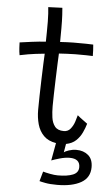

<svg xmlns="http://www.w3.org/2000/svg" viewBox="-62 -757 607 1040"><g transform="rotate(5 241.0 -237.0)"><path d="M289.5 242Q250 242 225 237.2Q200 232.5 192.5 230L207.5 177Q221 181 245.8 185.8Q270.5 190.5 288 190.5Q340.5 190.5 370.5 178.2Q400.5 166 400.5 136Q400.5 90 344.5 90Q320.5 90 290.8 98.5Q261 107 246 113L263.5 17Q220.5 10 196 -15Q171.5 -40 161.5 -76.2Q151.5 -112.5 151.5 -153.5Q151.5 -183.5 152.5 -228.5Q153.5 -273.5 155 -321Q156.5 -368.5 158 -406.5Q159.5 -444.5 160.5 -460Q108 -455 71.2 -448.8Q34.5 -442.5 25.5 -440Q22 -457.5 20.8 -479.8Q19.5 -502 19.5 -509Q47 -513 85.8 -518Q124.5 -523 161 -525.5Q161.5 -548 161.8 -577.8Q162 -607.5 162 -634.5Q162 -657 160.5 -677.8Q159 -698.5 157.5 -713L234 -716Q235 -707.5 236.8 -677.2Q238.5 -647 238.5 -604Q238.5 -589 238.2 -567.2Q238 -545.5 238 -530.5Q252.5 -531.5 274.5 -532.5Q296.5 -533.5 310 -533.5Q346.5 -534 379.2 -533.2Q412 -532.5 418 -532Q419.5 -521.5 420.2 -501.5Q421 -481.5 421 -470Q415.5 -470.5 386 -471.2Q356.5 -472 327 -471.5Q306 -471 280.8 -470Q255.5 -469 237 -467.5Q236 -450 234.5 -412Q233 -374 231.5 -328.5Q230 -283 229 -242.5Q228 -202 228 -180Q228 -149 232 -119.5Q236 -90 251.2 -70.8Q266.5 -51.5 300 -51.5Q322.5 -51.5 336.2 -68.5Q350 -85.5 357.2 -107.2Q364.5 -129 368 -143.5Q372.5 -139 384.5 -130Q396.5 -121 408 -112.8Q419.5 -104.5 422.5 -102Q416 -79 404.2 -53.8Q392.5 -28.5 372 -9Q351.5 10.5 318 17L310 63.5Q317 57 336.8 50.5Q356.5 44 377 44Q416 44 441.5 65.5Q467 87 467 130.5Q467 187.5 418.8 214.8Q370.5 242 289.5 242Z"/></g></svg>

Font: Grandstander Light
Style: Regular
Weight: 300
Designer: Tyler Finck
Foundry: Etcetera Type Co
Version: Version 1.200; ttfautohint (v1.8.3)